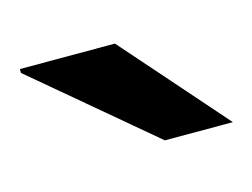

<svg xmlns="http://www.w3.org/2000/svg" viewBox="-38 -777 315 240"><g transform="rotate(-15 120.0 -657.5)"><path d="M240 -591H152L0 -719V-724H123Z"/></g></svg>

Font: Archivo Expanded
Style: Regular
Weight: 400
Width: 7
Designer: Hector Gatti
Foundry: Omnibus-Type
Version: Version 2.001